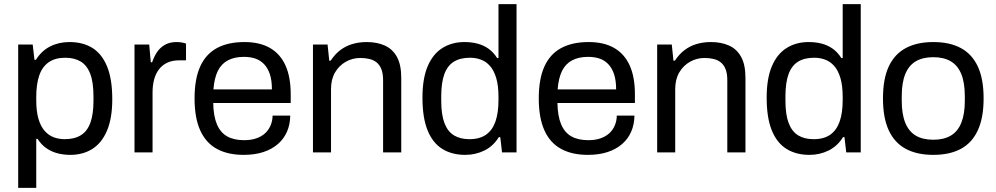

<svg xmlns="http://www.w3.org/2000/svg" viewBox="-20 -743 4855 936"><path d="M68.7 173V-526H139.4L148 -451.4H155Q182.4 -495.2 224.4 -516.6Q266.4 -538 318.7 -538Q384.6 -538 430.9 -509Q477.2 -480 502.2 -418.5Q527.3 -357.1 527.3 -259.2Q527.3 -166.6 501.7 -106.3Q476.2 -46 430.2 -17Q384.3 12 322.5 12Q289.3 12 259.3 4Q229.3 -4 204.9 -21.4Q180.5 -38.8 163.1 -66.1H156.7V173ZM295 -64.5Q343.6 -64.5 374.7 -84.1Q405.8 -103.6 420.8 -145.2Q435.7 -186.7 435.7 -251.8V-273.1Q435.7 -342 419.9 -383.3Q404 -424.6 373.4 -443.1Q342.7 -461.5 298.2 -461.5Q248.9 -461.5 217.4 -439.5Q185.8 -417.5 171.2 -374.8Q156.7 -332.1 156.7 -270.4V-254.7Q156.7 -200.1 167.6 -163.4Q178.5 -126.7 197.6 -105Q216.7 -83.3 241.7 -73.9Q266.7 -64.5 295 -64.5Z M635.7 0V-526H707.4L715.1 -439.3H721.6Q729.8 -463.9 743.8 -486.3Q757.8 -508.7 781.8 -523.4Q805.7 -538 841 -538Q856.1 -538 868.4 -535.5Q880.8 -532.9 886.8 -530.4V-448.9H854Q820.2 -448.9 795.5 -437.4Q770.8 -425.9 754.8 -404.7Q738.8 -383.5 731.2 -354.9Q723.7 -326.3 723.7 -292.6V0Z M1168.1 12Q1090 12 1036.6 -17.5Q983.1 -47 955.8 -108Q928.5 -169 928.5 -263Q928.5 -358 955.8 -418.5Q983.1 -479 1037.2 -508.5Q1091.4 -538 1171.7 -538Q1245.9 -538 1296 -509.3Q1346.1 -480.5 1371.7 -424.1Q1397.2 -367.6 1397.2 -283.2V-240.8H1019.5Q1020.5 -177.6 1037.4 -137.2Q1054.4 -96.8 1087.4 -78.2Q1120.4 -59.6 1170 -59.6Q1203.5 -59.6 1229.1 -68.4Q1254.6 -77.2 1272.1 -93.1Q1289.6 -109.1 1299 -131.3Q1308.5 -153.5 1308.9 -179.4H1394.9Q1394.5 -136.8 1379.3 -101.6Q1364.1 -66.4 1335.1 -41.1Q1306.1 -15.7 1264.1 -1.8Q1222.1 12 1168.1 12ZM1020.5 -307.1H1305.6Q1305.6 -351.1 1295.6 -381.2Q1285.5 -411.3 1267.4 -430.2Q1249.4 -449.1 1224.6 -457.5Q1199.9 -465.8 1169.4 -465.8Q1123.1 -465.8 1091.1 -448.9Q1059.1 -432 1041.8 -397Q1024.6 -361.9 1020.5 -307.1Z M1505.7 0V-526H1576.9L1585.1 -447.3H1592.1Q1612.8 -479.1 1639.6 -499.2Q1666.4 -519.3 1698.6 -528.6Q1730.8 -538 1767.9 -538Q1817.9 -538 1855.7 -521.1Q1893.5 -504.3 1914.8 -466.1Q1936.1 -428 1936.1 -363.3V0H1847.6V-351.4Q1847.6 -384 1839.5 -405Q1831.4 -426 1816.6 -438.2Q1801.8 -450.4 1781.2 -455.4Q1760.7 -460.4 1736.4 -460.4Q1698.8 -460.4 1666.1 -442.1Q1633.4 -423.8 1613.5 -390.1Q1593.7 -356.3 1593.7 -309.2V0Z M2248 12Q2183.1 12 2136.3 -17Q2089.5 -46 2064.5 -107.5Q2039.5 -168.9 2039.5 -266.8Q2039.5 -360.4 2065 -420.2Q2090.5 -480 2136.8 -509Q2183 -538 2244.2 -538Q2279.3 -538 2309.1 -530Q2338.8 -522 2362.5 -504.8Q2386.2 -487.6 2403.6 -459.9H2410.1V-723H2498.1V0H2427.4L2418.8 -74.6H2411.8Q2384.9 -30.8 2341.7 -9.4Q2298.5 12 2248 12ZM2268.5 -64.5Q2318.8 -64.5 2349.9 -86.7Q2380.9 -108.9 2395.5 -151.1Q2410.1 -193.4 2410.1 -254.5V-270.8Q2410.1 -325.4 2399.1 -362.4Q2388.2 -399.3 2369.1 -421Q2350.1 -442.7 2325 -452.1Q2300 -461.5 2271.8 -461.5Q2223.1 -461.5 2192 -441.9Q2160.9 -422.4 2145.9 -380.8Q2131 -339.2 2131 -273.1V-251.8Q2131 -183.9 2146.9 -142.6Q2162.7 -101.4 2193.4 -82.9Q2224 -64.5 2268.5 -64.5Z M2846.1 12Q2768 12 2714.6 -17.5Q2661.1 -47 2633.8 -108Q2606.5 -169 2606.5 -263Q2606.5 -358 2633.8 -418.5Q2661.1 -479 2715.2 -508.5Q2769.4 -538 2849.7 -538Q2923.9 -538 2974 -509.3Q3024.1 -480.5 3049.7 -424.1Q3075.2 -367.6 3075.2 -283.2V-240.8H2697.5Q2698.5 -177.6 2715.4 -137.2Q2732.4 -96.8 2765.4 -78.2Q2798.4 -59.6 2848 -59.6Q2881.5 -59.6 2907.1 -68.4Q2932.6 -77.2 2950.1 -93.1Q2967.6 -109.1 2977 -131.3Q2986.5 -153.5 2986.9 -179.4H3072.9Q3072.5 -136.8 3057.3 -101.6Q3042.1 -66.4 3013.1 -41.1Q2984.1 -15.7 2942.1 -1.8Q2900.1 12 2846.1 12ZM2698.5 -307.1H2983.6Q2983.6 -351.1 2973.6 -381.2Q2963.5 -411.3 2945.4 -430.2Q2927.4 -449.1 2902.6 -457.5Q2877.9 -465.8 2847.4 -465.8Q2801.1 -465.8 2769.1 -448.9Q2737.1 -432 2719.8 -397Q2702.6 -361.9 2698.5 -307.1Z M3183.7 0V-526H3254.9L3263.1 -447.3H3270.1Q3290.8 -479.1 3317.6 -499.2Q3344.4 -519.3 3376.6 -528.6Q3408.8 -538 3445.9 -538Q3495.9 -538 3533.7 -521.1Q3571.5 -504.3 3592.8 -466.1Q3614.1 -428 3614.1 -363.3V0H3525.6V-351.4Q3525.6 -384 3517.5 -405Q3509.4 -426 3494.6 -438.2Q3479.8 -450.4 3459.2 -455.4Q3438.7 -460.4 3414.4 -460.4Q3376.8 -460.4 3344.1 -442.1Q3311.4 -423.8 3291.5 -390.1Q3271.7 -356.3 3271.7 -309.2V0Z M3926 12Q3861.1 12 3814.3 -17Q3767.5 -46 3742.5 -107.5Q3717.5 -168.9 3717.5 -266.8Q3717.5 -360.4 3743 -420.2Q3768.5 -480 3814.8 -509Q3861 -538 3922.2 -538Q3957.3 -538 3987.1 -530Q4016.8 -522 4040.5 -504.8Q4064.2 -487.6 4081.6 -459.9H4088.1V-723H4176.1V0H4105.4L4096.8 -74.6H4089.8Q4062.9 -30.8 4019.7 -9.4Q3976.5 12 3926 12ZM3946.5 -64.5Q3996.8 -64.5 4027.9 -86.7Q4058.9 -108.9 4073.5 -151.1Q4088.1 -193.4 4088.1 -254.5V-270.8Q4088.1 -325.4 4077.1 -362.4Q4066.2 -399.3 4047.1 -421Q4028.1 -442.7 4003 -452.1Q3978 -461.5 3949.8 -461.5Q3901.1 -461.5 3870 -441.9Q3838.9 -422.4 3823.9 -380.8Q3809 -339.2 3809 -273.1V-251.8Q3809 -183.9 3824.9 -142.6Q3840.7 -101.4 3871.4 -82.9Q3902 -64.5 3946.5 -64.5Z M4529.8 12Q4450.2 12 4395.4 -17.5Q4340.6 -47 4312.5 -108Q4284.5 -169 4284.5 -263Q4284.5 -358 4312.5 -418.5Q4340.6 -479 4395.4 -508.5Q4450.2 -538 4529.8 -538Q4610.3 -538 4664.6 -508.5Q4718.9 -479 4747 -418.5Q4775.1 -358 4775.1 -263Q4775.1 -169 4747 -108Q4718.9 -47 4664.6 -17.5Q4610.3 12 4529.8 12ZM4529.8 -61.8Q4581 -61.8 4615.1 -81.9Q4649.2 -102 4666.3 -144.4Q4683.5 -186.7 4683.5 -252.3V-273.7Q4683.5 -339.8 4666.3 -381.9Q4649.2 -424 4615.1 -444.1Q4581 -464.2 4529.8 -464.2Q4478.5 -464.2 4444.4 -444.1Q4410.4 -424 4393.2 -381.9Q4376 -339.8 4376 -273.7V-252.3Q4376 -186.7 4393.2 -144.4Q4410.4 -102 4444.4 -81.9Q4478.5 -61.8 4529.8 -61.8Z"/></svg>

Font: Archivo SemiBold
Style: Regular
Weight: 600
Designer: Hector Gatti
Foundry: Omnibus-Type
Version: Version 2.001